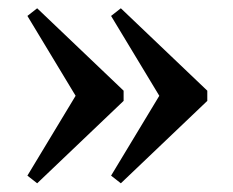

<svg xmlns="http://www.w3.org/2000/svg" viewBox="-20 -442 549 452"><path d="M271 -204.5 67.5 -10.5 44.5 -28.5 158 -216.5 44.5 -404.5 67.5 -422.5 271 -228.5ZM468 -204.5 264.5 -10.5 241.5 -28.5 355 -216.5 241.5 -404.5 264.5 -422.5 468 -228.5Z"/></svg>

Font: Newsreader Text Medium
Style: Regular
Weight: 500
Designer: Hugues Gentile
Foundry: Production Type
Version: Version 1.002